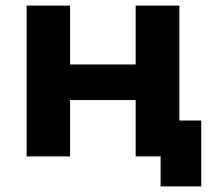

<svg xmlns="http://www.w3.org/2000/svg" viewBox="-20 -558 760 685"><path d="M698 -128V107H553V0H464V-201H230V0H75V-538H230V-328H464V-538H620V-128Z"/></svg>

Font: mBank
Style: Bold
Weight: 700
Designer: Julieta Ulanovsky
Foundry: Julieta Ulanovsky
Version: Version 7.200